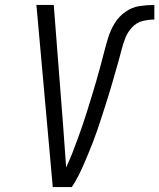

<svg xmlns="http://www.w3.org/2000/svg" viewBox="-20 -755 643 775"><path d="M193 0H270Q284 -21 295.5 -43.5Q307 -66 317 -89Q327 -112 336.5 -135Q346 -158 355 -181Q364 -204 372 -227.5Q380 -251 387.5 -274Q395 -297 402.5 -320.5Q410 -344 417.5 -367.5Q425 -391 431.5 -414.5Q438 -438 445 -461.5Q452 -485 458.5 -508.5Q465 -532 471 -555.5Q477 -579 486 -602Q495 -625 513 -644.5Q531 -664 555 -670Q579 -676 603 -676V-735Q573 -735 543 -730.5Q513 -726 486 -707Q459 -688 442.5 -660.5Q426 -633 417 -604Q408 -575 400.5 -545.5Q393 -516 385 -486.5Q377 -457 368.5 -427.5Q360 -398 351 -369Q342 -340 333 -310.5Q324 -281 314 -252Q304 -223 293.5 -194Q283 -165 271.5 -136Q260 -107 247 -79Q244 -120 241 -162Q238 -204 235 -245L197 -735H127L171 -245Z"/></svg>

Font: Iosevka Sparkle Light Oblique
Style: Regular
Weight: 300
Italic angle: -9°
Designer: Belleve Invis
Foundry: Belleve Invis
Version: Version 4.5.0; ttfautohint (v1.8.3)